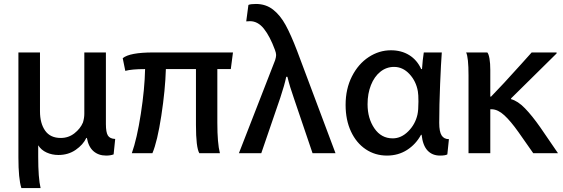

<svg xmlns="http://www.w3.org/2000/svg" viewBox="-20 -753 2845 970"><path d="M275 30Q243 30 215.5 17.5Q188 5 173 -19V38Q173 147 185 197H88Q73 151 73 42V-488H182V-191Q182 -130 208 -93Q234 -56 287 -56Q326 -56 356 -79.5Q386 -103 399 -134Q406 -157 406 -178V-488H515V-126Q515 -85 525 -68.5Q535 -52 562 -51L554 27Q538 33 516 33Q478 33 452.5 11Q427 -11 419 -56H416Q400 -22 362.5 4Q325 30 275 30Z M1091 21H987Q970 -8 970 -122V-404H818Q815 -299 795 -168.5Q775 -38 750 21H646Q672 -52 691.5 -178Q711 -304 713 -404Q646 -404 613 -395L600 -459Q635 -488 754 -488H1157L1146 -404H1078V-133Q1078 -29 1091 21Z M1432 -365H1426Q1418 -325 1396 -259L1300 21H1187L1370 -449Q1375 -465 1375 -475Q1375 -485 1369 -501Q1344 -569 1313.5 -607.5Q1283 -646 1243 -646Q1230 -646 1224 -645L1235 -728Q1245 -733 1273 -733Q1323 -733 1359.5 -704.5Q1396 -676 1423 -626.5Q1450 -577 1481 -496L1675 21H1559L1465 -256Q1445 -312 1432 -365Z M2199 -132Q2199 -88 2211 -69Q2223 -50 2248 -50L2240 27Q2230 33 2203 33Q2164 33 2140 7.5Q2116 -18 2110 -72H2107Q2081 -24 2036.5 4.5Q1992 33 1935 33Q1875 33 1827.5 1Q1780 -31 1753 -89Q1726 -147 1726 -223Q1726 -304 1758 -367Q1790 -430 1842.5 -464.5Q1895 -499 1955 -499Q2008 -499 2047.5 -474.5Q2087 -450 2108 -404H2112Q2115 -450 2121 -488H2212Q2208 -436 2203.5 -328.5Q2199 -221 2199 -132ZM1964 -54Q2007 -54 2042.5 -89.5Q2078 -125 2089 -174Q2094 -196 2094 -240Q2094 -276 2091 -292Q2082 -343 2048.5 -379Q2015 -415 1971 -415Q1932 -415 1901.5 -390.5Q1871 -366 1854 -323Q1837 -280 1837 -227V-226Q1837 -155 1871.5 -104.5Q1906 -54 1964 -54Z M2710 -109 2799 21H2674L2599 -86Q2560 -141 2528 -170.5Q2496 -200 2465 -201H2457V21H2347V-372Q2347 -463 2335 -488H2442Q2449 -480 2453 -456.5Q2457 -433 2457 -400V-265H2461Q2516 -321 2613 -429L2666 -488H2792V-483L2715 -407L2562 -256V-252Q2596 -243 2632 -206Q2668 -169 2710 -109Z"/></svg>

Font: Gmarket Sans TTF Medium
Style: Regular
Weight: 500
Designer: Creative Director : Sungho Lee; Art Director : Kiwoong Choi; Project Manager : Sori Yang, Jongwook Yoon; Font Designer :
Foundry: Sandoll Inc.
Version: Version 1.000;hotconv 1.0.109;makeotfexe 2.5.65596